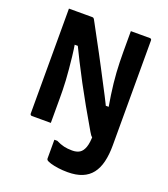

<svg xmlns="http://www.w3.org/2000/svg" viewBox="-167 -817 1034 1183"><g transform="rotate(20 350.0 -225.0)"><path d="M396 115Q426 115 445 103Q464 91 474.5 61.5Q485 32 485 -20Q522 -20 547.5 -19.5Q573 -19 589.5 -17.5Q606 -16 613.5 -11.5Q621 -7 621 0Q621 61 609.5 108Q598 155 573.5 186.5Q549 218 510 234Q471 250 415 250Q383 250 353.5 246Q324 242 302.5 235.5Q281 229 274 222Q273 220 272 218Q271 216 271 214Q271 183 271 151.5Q271 120 271 90H290Q318 104 342 109.5Q366 115 396 115ZM215 0Q184 0 153 0Q122 0 90 0Q87 0 84.5 -1.5Q82 -3 80.5 -5.5Q79 -8 79 -11Q79 -84 79 -157Q79 -230 79 -302.5Q79 -375 79 -448.5Q79 -522 79 -594Q79 -621 79 -647.5Q79 -674 79 -700Q101 -700 128 -700Q155 -700 182.5 -700Q210 -700 230 -700Q236 -700 239 -698.5Q242 -697 246 -691Q250 -685 258 -669Q281 -626 303 -585.5Q325 -545 346.5 -505Q368 -465 388.5 -425.5Q409 -386 429.5 -347Q450 -308 470.5 -268.5Q491 -229 510 -188L471 -215H539L518 -203Q510 -248 504.5 -287Q499 -326 495 -361.5Q491 -397 489 -430.5Q487 -464 486 -496.5Q485 -529 485 -563Q485 -592 485 -627.5Q485 -663 485 -700Q517 -700 548 -700Q579 -700 610 -700Q615 -700 618 -697Q621 -694 621 -689Q621 -617 621 -544.5Q621 -472 621 -399.5Q621 -327 621 -255Q621 -183 621 -110Q621 -82 621 -54.5Q621 -27 621 0Q601 0 579 0Q557 0 536 0Q515 0 498 0Q492 0 484 -4.5Q476 -9 463 -32Q419 -107 382 -172.5Q345 -238 313 -298Q281 -358 251.5 -416.5Q222 -475 192 -537L237 -503H168L186 -518Q194 -471 198.5 -429Q203 -387 206.5 -349.5Q210 -312 212 -278.5Q214 -245 214.5 -216Q215 -187 215 -163Q215 -124 215 -82.5Q215 -41 215 0Z"/></g></svg>

Font: Recursive
Style: Bold
Weight: 700
Version: Version 1.085